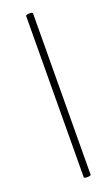

<svg xmlns="http://www.w3.org/2000/svg" viewBox="-136 -782 577 998"><g transform="rotate(-15 152.5 -282.5)"><path d="M185 163 113 -723Q112 -728 121 -730.5Q130 -733 140 -733Q150 -733 151 -728L223 159Q224 163 214.5 165.5Q205 168 195.5 167.5Q186 167 185 163Z"/></g></svg>

Font: Cormorant Light Medium
Style: Italic
Weight: 500
Italic angle: -10°
Version: Version 4.000